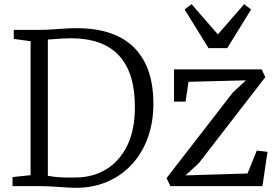

<svg xmlns="http://www.w3.org/2000/svg" viewBox="-20 -885 1320 913"><path d="M330.5 8Q312.5 7.5 293 6.2Q273.5 5 252.8 3.5Q232 2 210.8 1Q189.5 0 167.5 0H39.5V-43L125.5 -52V-689L45.5 -700V-743H166.5Q197 -743 226.2 -745Q255.5 -747 284.5 -749Q313.5 -751 343.5 -751Q440.5 -751 510 -725.5Q579.5 -700 623.5 -652.8Q667.5 -605.5 688.5 -540Q709.5 -474.5 709.5 -394Q709.5 -302 681.8 -227.2Q654 -152.5 603.2 -99.2Q552.5 -46 483.2 -18Q414 10 330.5 8ZM342.5 -41Q423 -42 486 -80.5Q549 -119 585.2 -193.2Q621.5 -267.5 621.5 -376Q621.5 -458 602.5 -519.2Q583.5 -580.5 545.5 -621.2Q507.5 -662 450.5 -682.5Q393.5 -703 317.5 -703Q295 -703 275.2 -701.8Q255.5 -700.5 238.5 -699Q221.5 -697.5 207.5 -697V-49Q231.5 -44.5 253.8 -42.8Q276 -41 297.8 -40.8Q319.5 -40.5 342.5 -41ZM1149.5 -503 876.5 -496 862.5 -402H807.5V-555H1224.5L1241.5 -518L924.5 -108L862 -51L1157 -60L1201 -169L1252 -163L1228 0H790L772 -38L1087 -445ZM971.5 -656 858 -840 891 -865 1016 -721.5 1141 -865 1174 -840 1060.5 -656Z"/></svg>

Font: Merriweather Light
Style: Regular
Weight: 300
Version: Version 2.100